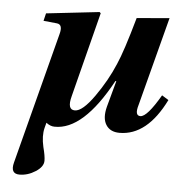

<svg xmlns="http://www.w3.org/2000/svg" viewBox="-52 -552 783 832"><g transform="rotate(5 339.0 -136.0)"><path d="M35 180 183 -391Q195 -434 168 -437L109 -443L117 -476L348 -502L353 -497L259 -128Q243 -68 278 -68Q311 -68 361.5 -139.5Q412 -211 443 -285Q468 -341 510 -490L652 -502L551 -115Q537 -68 563 -68Q592 -68 649 -166L678 -148Q599 12 479 12Q438 12 420 -17Q402 -46 415 -96L446 -210H442Q321 13 196 10Q178 10 160 -4L154 19Q145 54 156 102Q166 140 166 161Q166 187 132.5 208.5Q99 230 63 230Q22 230 35 180Z"/></g></svg>

Font: Heuristica
Style: Bold Italic
Weight: 700
Italic angle: -13°
Version: Version 1.0.2